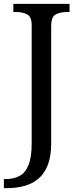

<svg xmlns="http://www.w3.org/2000/svg" viewBox="-31 -734 408 994"><path d="M-11 240V193H-2Q41 193 71 176.5Q101 160 117 119.5Q133 79 133 9V-604Q133 -648 108.5 -660Q84 -672 51 -672H38V-714H329V-672H316Q282 -672 258 -659.5Q234 -647 234 -600V8Q234 75 216.5 120Q199 165 168 191Q137 217 95.5 228.5Q54 240 6 240Z"/></svg>

Font: Noto Serif Khojki
Style: Regular
Weight: 400
Designer: Juan Bruce
Version: Version 2.002